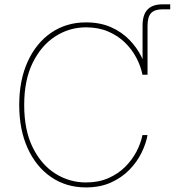

<svg xmlns="http://www.w3.org/2000/svg" viewBox="-20 -838 790 868"><path d="M624.5 -500V-721.7Q624.5 -771.5 647 -794.9Q669.4 -818.4 714.4 -818.4Q721.2 -818.4 731.2 -818.4Q741.2 -818.4 749.5 -818.4V-795.9Q740.2 -795.9 730.5 -795.9Q720.7 -795.9 714.4 -795.9Q679.2 -795.9 663.1 -778.8Q647 -761.7 647 -721.7V-500ZM368.7 9.3Q279.3 9.3 211.2 -37.4Q143.1 -84 105 -168Q66.9 -252 66.9 -363.3Q66.9 -475.1 105 -559.1Q143.1 -643.1 211.2 -689.9Q279.3 -736.8 368.7 -736.8Q432.6 -736.8 481.7 -715.1Q530.8 -693.4 565.2 -657.7Q599.6 -622.1 619.9 -580.6Q640.1 -539.1 647 -500H624Q616.7 -537.6 597.2 -575.4Q577.6 -613.3 545.7 -644.8Q513.7 -676.3 469.5 -695.3Q425.3 -714.4 368.7 -714.4Q293.9 -714.4 230.5 -673.8Q167 -633.3 128.2 -554.9Q89.4 -476.6 89.4 -363.3Q89.4 -249 128.2 -170.9Q167 -92.8 230.5 -53Q293.9 -13.2 368.7 -13.2Q425.3 -13.2 469.5 -32.5Q513.7 -51.8 545.4 -83.3Q577.1 -114.7 596.9 -152.6Q616.7 -190.4 624 -227.5H647Q640.1 -189 619.9 -147.5Q599.6 -106 565.2 -70.6Q530.8 -35.2 481.7 -12.9Q432.6 9.3 368.7 9.3Z"/></svg>

Font: Inter 17pt Thin
Style: Regular
Weight: 250
Version: Version 4.001;git-66647c0bb